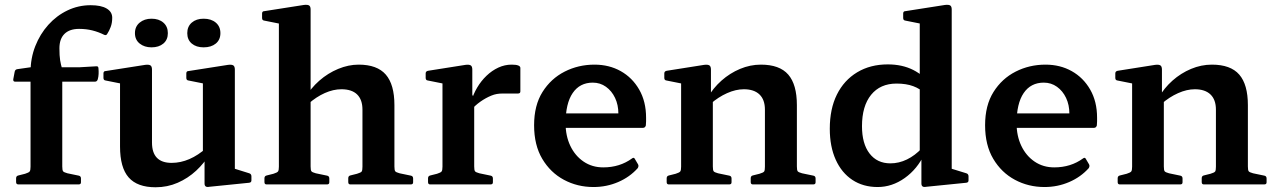

<svg xmlns="http://www.w3.org/2000/svg" viewBox="-20 -779 5386 811"><path d="M109 -475Q109 -533 129 -584Q149 -635 184 -674Q219 -713 265 -735Q311 -757 363 -757Q407 -757 430.5 -743Q454 -729 454 -704Q454 -682 447.5 -665Q441 -648 433 -636Q429 -628 420 -632Q396 -644 370 -650.5Q344 -657 314 -657Q274 -657 252.5 -636Q231 -615 231 -575Q231 -543 234 -524.5Q237 -506 243 -486V0H109ZM44 -434Q35 -434 36 -444L42 -476Q44 -486 54 -487L110 -495H318L387 -499Q396 -500 396 -489Q397 -478 396.5 -466.5Q396 -455 393 -444Q390 -434 381 -434ZM58 0Q48 0 48 -10V-26Q48 -36 58 -38L86 -45Q102 -50 105.5 -55Q109 -60 109 -75V-180H243V-76Q243 -60 246.5 -55.5Q250 -51 265 -47L313 -37Q322 -35 322 -25V-9Q322 0 312 0Z M972 -162V-38L953 -72L1033 -47Q1042 -44 1042 -34V-17Q1042 -8 1032 -7L864 10Q854 12 849 8.5Q844 5 844 -4V-121L837 -133V-162ZM637 12Q560 12 523.5 -29.5Q487 -71 487 -160V-313H622V-177Q622 -91 705 -91Q781 -91 853 -155L865 -128Q843 -90 808.5 -58Q774 -26 730.5 -7Q687 12 637 12ZM837 -162V-313H972V-162ZM487 -313V-462L506 -423L426 -439Q417 -440 417 -450V-469Q417 -479 427 -479L593 -505Q608 -507 615 -503Q622 -499 622 -485V-313ZM837 -313V-462L856 -423L776 -439Q767 -440 767 -450V-469Q767 -479 777 -479L943 -505Q958 -507 965 -503Q972 -499 972 -485V-313ZM620 -579Q590 -579 570 -595Q550 -611 550 -639Q550 -667 570 -683.5Q590 -700 620 -700Q651 -700 670 -683.5Q689 -667 689 -639Q689 -611 670 -595Q651 -579 620 -579ZM840 -579Q809 -579 790 -595Q771 -611 771 -639Q771 -667 790 -683.5Q809 -700 840 -700Q872 -700 891.5 -683.5Q911 -667 911 -639Q911 -611 891.5 -595Q872 -579 840 -579Z M1158 0V-567H1292V0ZM1511 -316Q1511 -358 1488.5 -380Q1466 -402 1422 -402Q1388 -402 1352 -386Q1316 -370 1282 -340L1269 -365Q1292 -406 1328.5 -438Q1365 -470 1408.5 -488Q1452 -506 1495 -506Q1573 -506 1609.5 -464Q1646 -422 1646 -335V0H1511ZM1106 0Q1097 0 1097 -10V-26Q1097 -36 1107 -38L1135 -45Q1151 -50 1154.5 -55Q1158 -60 1158 -75V-180H1292V-76Q1292 -60 1295.5 -55.5Q1299 -51 1314 -47L1362 -37Q1371 -35 1371 -25V-9Q1371 0 1361 0ZM1158 -566V-715L1176 -676L1096 -692Q1087 -693 1087 -703V-722Q1087 -732 1097 -732L1263 -758Q1279 -760 1285.5 -756Q1292 -752 1292 -739V-566ZM1460 0Q1451 0 1451 -10V-26Q1451 -36 1460 -38L1488 -45Q1505 -50 1508 -55Q1511 -60 1511 -75V-180H1646V-76Q1646 -60 1649.5 -55.5Q1653 -51 1668 -47L1716 -37Q1725 -35 1725 -25V-9Q1725 0 1715 0Z M1849 0V-313H1983V0ZM2178 -393Q2178 -384 2168 -384H2104Q2090 -384 2078.5 -382Q2067 -380 2055 -375Q2031 -365 2009 -349.5Q1987 -334 1971 -315L1970 -350Q1979 -381 1995.5 -409Q2012 -437 2035 -459Q2058 -481 2085 -493.5Q2112 -506 2141 -506Q2178 -506 2178 -492ZM1797 0Q1788 0 1788 -10V-26Q1788 -36 1798 -38L1826 -45Q1842 -50 1845.5 -55Q1849 -60 1849 -75V-180H1983V-76Q1983 -60 1986.5 -55.5Q1990 -51 2005 -47L2053 -37Q2062 -35 2062 -25V-9Q2062 0 2052 0ZM1849 -313V-462L1867 -423L1787 -439Q1778 -440 1778 -450V-469Q1778 -478 1788 -480L1946 -505Q1961 -507 1968 -503Q1975 -499 1975 -485V-379L1983 -362V-313Z M2487 11Q2419 11 2362 -19.5Q2305 -50 2270.5 -108Q2236 -166 2236 -250Q2236 -334 2271.5 -390.5Q2307 -447 2365 -476.5Q2423 -506 2491 -506Q2553 -506 2602 -478.5Q2651 -451 2680 -400.5Q2709 -350 2709 -282Q2709 -275 2709 -266.5Q2709 -258 2708 -249Q2705 -239 2696 -239H2356V-300H2617L2592 -282Q2592 -287 2592 -291Q2592 -295 2592 -299Q2592 -336 2578 -365.5Q2564 -395 2539.5 -412.5Q2515 -430 2484 -430Q2429 -430 2399 -386Q2369 -342 2369 -258Q2369 -205 2389 -163Q2409 -121 2445 -96.5Q2481 -72 2528 -72Q2598 -72 2650 -110Q2658 -116 2662 -107L2675 -85Q2679 -78 2674 -69Q2640 -31 2591 -10Q2542 11 2487 11Z M3211 -316Q3211 -358 3188 -380Q3165 -402 3122 -402Q3088 -402 3051 -385.5Q3014 -369 2981 -340L2968 -365Q2992 -407 3027.5 -438.5Q3063 -470 3106 -488Q3149 -506 3194 -506Q3273 -506 3309.5 -464Q3346 -422 3346 -335V0H3211ZM2857 0V-313H2991V0ZM2805 0Q2796 0 2796 -10V-26Q2796 -36 2806 -38L2834 -45Q2850 -50 2853.5 -55Q2857 -60 2857 -75V-180H2991V-76Q2991 -60 2994.5 -55.5Q2998 -51 3013 -47L3061 -37Q3070 -35 3070 -25V-9Q3070 0 3060 0ZM3160 0Q3151 0 3151 -10V-26Q3151 -36 3160 -38L3188 -45Q3205 -50 3208 -55Q3211 -60 3211 -75V-180H3346V-76Q3346 -60 3349.5 -55.5Q3353 -51 3368 -47L3416 -37Q3425 -35 3425 -25V-9Q3425 0 3415 0ZM2857 -313V-462L2875 -423L2795 -439Q2786 -440 2786 -450V-469Q2786 -478 2796 -480L2954 -505Q2969 -507 2976 -503Q2983 -499 2983 -485V-379L2991 -362V-313Z M3865 -162V-593H4000V-162ZM3888 -383Q3867 -404 3837.5 -415Q3808 -426 3767 -426Q3698 -426 3659.5 -378.5Q3621 -331 3621 -246Q3621 -172 3653 -130.5Q3685 -89 3741 -89Q3777 -89 3811 -105.5Q3845 -122 3874 -153L3885 -129Q3855 -65 3801.5 -27Q3748 11 3687 11Q3626 11 3580.5 -19Q3535 -49 3510 -104.5Q3485 -160 3485 -235Q3485 -319 3515 -379.5Q3545 -440 3600.5 -473.5Q3656 -507 3730 -507Q3791 -507 3837.5 -483.5Q3884 -460 3921 -412ZM3865 -566V-715L3884 -676L3804 -692Q3795 -693 3795 -703V-722Q3795 -732 3805 -732L3971 -758Q3987 -760 3993.5 -756Q4000 -752 4000 -739V-566ZM4000 -162V-38L3981 -72L4062 -47Q4071 -44 4071 -34V-17Q4071 -8 4061 -7L3892 10Q3882 12 3877 8.5Q3872 5 3872 -4V-121L3865 -133V-162Z M4392 11Q4324 11 4267 -19.5Q4210 -50 4175.5 -108Q4141 -166 4141 -250Q4141 -334 4176.5 -390.5Q4212 -447 4270 -476.5Q4328 -506 4396 -506Q4458 -506 4507 -478.5Q4556 -451 4585 -400.5Q4614 -350 4614 -282Q4614 -275 4614 -266.5Q4614 -258 4613 -249Q4610 -239 4601 -239H4261V-300H4522L4497 -282Q4497 -287 4497 -291Q4497 -295 4497 -299Q4497 -336 4483 -365.5Q4469 -395 4444.5 -412.5Q4420 -430 4389 -430Q4334 -430 4304 -386Q4274 -342 4274 -258Q4274 -205 4294 -163Q4314 -121 4350 -96.5Q4386 -72 4433 -72Q4503 -72 4555 -110Q4563 -116 4567 -107L4580 -85Q4584 -78 4579 -69Q4545 -31 4496 -10Q4447 11 4392 11Z M5116 -316Q5116 -358 5093 -380Q5070 -402 5027 -402Q4993 -402 4956 -385.5Q4919 -369 4886 -340L4873 -365Q4897 -407 4932.5 -438.5Q4968 -470 5011 -488Q5054 -506 5099 -506Q5178 -506 5214.5 -464Q5251 -422 5251 -335V0H5116ZM4762 0V-313H4896V0ZM4710 0Q4701 0 4701 -10V-26Q4701 -36 4711 -38L4739 -45Q4755 -50 4758.5 -55Q4762 -60 4762 -75V-180H4896V-76Q4896 -60 4899.5 -55.5Q4903 -51 4918 -47L4966 -37Q4975 -35 4975 -25V-9Q4975 0 4965 0ZM5065 0Q5056 0 5056 -10V-26Q5056 -36 5065 -38L5093 -45Q5110 -50 5113 -55Q5116 -60 5116 -75V-180H5251V-76Q5251 -60 5254.5 -55.5Q5258 -51 5273 -47L5321 -37Q5330 -35 5330 -25V-9Q5330 0 5320 0ZM4762 -313V-462L4780 -423L4700 -439Q4691 -440 4691 -450V-469Q4691 -478 4701 -480L4859 -505Q4874 -507 4881 -503Q4888 -499 4888 -485V-379L4896 -362V-313Z"/></svg>

Font: Hahmlet SemiBold
Style: Regular
Weight: 600
Version: Version 1.002